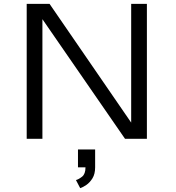

<svg xmlns="http://www.w3.org/2000/svg" viewBox="-20 -720 915 996"><path d="M118.5 0V-700H237L660.5 -84V-700H742V0H628.5L200 -620.5V0ZM384.5 148V55.5H473.5V148Q473.5 182.5 459.8 204.8Q446 227 427.8 239.5Q409.5 252 396 256L374 214Q388 210.5 405.8 196.5Q423.5 182.5 423.5 148Z"/></svg>

Font: Trispace SemiExpanded Light
Style: Regular
Weight: 300
Width: 6
Designer: Tyler Finck
Foundry: Etcetera Type Company
Version: Version 1.210; ttfautohint (v1.8.3)